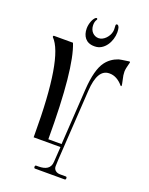

<svg xmlns="http://www.w3.org/2000/svg" viewBox="-215 -1121 1124 1445"><g transform="rotate(20 346.5 -398.5)"><path d="M485 -959C485 -973 483 -986 481 -994C479 -1001 473 -1014 464 -1014H463C453 -1014 453 -1004 454 -994C455 -984 455 -977 455 -972C455 -967 455 -962 453 -952C446 -915 409 -869 366 -869C329 -869 295 -899 295 -949C295 -968 299 -982 307 -994C313 -1003 304 -1010 296 -1005C276 -992 258 -948 258 -908C258 -848 289 -801 355 -801H361C437 -801 485 -884 485 -959ZM564 -771C523 -757 491 -734 467 -702C433 -657 413 -580 406 -473L378 -25H272C272 -402 247 -650 198 -771H45C42 -771 40 -768 40 -764C40 -761 40 -760 41 -759C122 -678 163 -432 163 -23V-1H378L370 121C367 174 329 193 272 193H254C248 193 245 197 245 205C245 213 248 217 254 217H491C497 217 500 213 500 205C500 197 497 193 491 193H445C416 193 393 176 393 148V146L395 93L430 -471C437 -589 472 -648 535 -648H538C577 -648 613 -628 646 -589C650 -585 653 -590 653 -595C653 -600 650 -613 645 -637C639 -659 636 -682 636 -699C636 -716 641 -739 650 -772C653 -780 651 -784 645 -784C596 -777 569 -773 564 -771Z"/></g></svg>

Font: Ponomar Unicode
Style: Regular
Weight: 400
Version: 1.3